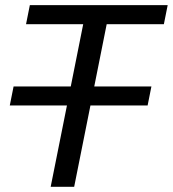

<svg xmlns="http://www.w3.org/2000/svg" viewBox="-20 -718 665 738"><path d="M252 -385.7 299.8 -625H80.1L94.7 -698.2H624.5L609.9 -625H390.1L342.3 -385.7H562L547.4 -312.5H327.6L265.1 0H174.8L237.3 -312.5H17.6L32.2 -385.7Z"/></svg>

Font: Sansation
Style: Italic
Weight: 400
Designer: Bernd Montag
Version: Version 1.301